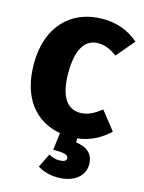

<svg xmlns="http://www.w3.org/2000/svg" viewBox="-152 -861 935 1246"><g transform="rotate(15 315.5 -238.0)"><path d="M419 46V19C508 10 582 -35 631 -83L534 -206C488 -171 447 -146 394 -146C305 -146 253 -219 253 -378C253 -537 305 -613 391 -613C441 -613 481 -593 519 -564L622 -685C557 -741 480 -773 380 -773C170 -773 22 -629 22 -378C22 -151 130 -16 302 15L288 130C359 130 390 137 390 161C390 180 372 187 341 187C315 187 294 179 272 167L226 260C256 280 305 297 361 297C474 297 538 238 538 163C538 96 498 56 419 46Z"/></g></svg>

Font: Glow Sans SC Normal Heavy
Style: Regular
Weight: 900
Designer: Ryoko NISHIZUKA (kana, bopomofo & ideographs); Paul D. Hunt (Latin, Greek & Cyrillic); Sandoll Communications, Soo-young
Version: Version 0.93